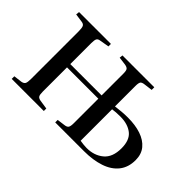

<svg xmlns="http://www.w3.org/2000/svg" viewBox="-81 -774 1036 1036"><g transform="rotate(45 436.5 -256.0)"><path d="M50 0V-20L98 -26Q114 -29 119 -38.5Q124 -48 124 -74V-438Q124 -463 119 -473Q114 -483 99 -485L50 -492L52 -512H295V-493L243 -484Q227 -482 222 -473Q217 -464 217 -440V-280H456V-446Q456 -468 450.5 -476Q445 -484 427 -487L381 -493L383 -512H626V-492L579 -486Q560 -484 554.5 -476Q549 -468 549 -446V-289Q572 -292 594.5 -294Q617 -296 641 -296Q698 -296 741 -281.5Q784 -267 808.5 -237.5Q833 -208 833 -163Q833 -108 804 -71.5Q775 -35 722.5 -17.5Q670 0 602 0H382V-19L427 -25Q445 -27 450.5 -36Q456 -45 456 -68V-255H217V-70Q217 -47 222 -38.5Q227 -30 242 -27L295 -19V0ZM599 -22Q657 -22 695.5 -54Q734 -86 734 -154Q734 -217 699.5 -244Q665 -271 609 -271Q592 -271 576 -270Q560 -269 549 -267V-27Q563 -25 575 -23.5Q587 -22 599 -22Z"/></g></svg>

Font: Literata 60pt
Style: Regular
Weight: 400
Designer: Latin by Veronika Burian and Jose Scaglione. Greek by Irene Vlachou. Cyrillic by Vera Evstafieva.
Foundry: TypeTogether
Version: Version 3.002